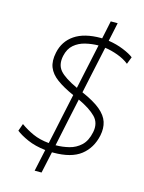

<svg xmlns="http://www.w3.org/2000/svg" viewBox="-137 -883 828 1101"><g transform="rotate(15 277.5 -333.0)"><path d="M180 137Q187.5 103.5 194.2 71Q201 38.5 208 7Q146.5 0 101.2 -20Q56 -40 30.5 -60.5L46 -104Q80.5 -79 121.5 -60.5Q162.5 -42 217 -37Q225.5 -76 233.8 -114.5Q242 -153 250 -192L281.5 -339Q218.5 -367 179.5 -395.8Q140.5 -424.5 126.2 -460.8Q112 -497 123 -548.5Q137.5 -618.5 194.5 -657.5Q251.5 -696.5 350.5 -696.5Q354 -696.5 357.5 -696Q363 -722 368.8 -748.8Q374.5 -775.5 380 -803H421Q415 -774.5 409.2 -747Q403.5 -719.5 397.5 -692.5Q445 -685.5 486.8 -668.5Q528.5 -651.5 549 -635L532.5 -592Q504.5 -614.5 465 -629Q425.5 -643.5 388.5 -648.5Q379 -604.5 369.8 -561.2Q360.5 -518 351 -474L328.5 -368Q401 -336.5 439.5 -304.5Q478 -272.5 489.5 -236.2Q501 -200 492 -156Q475.5 -78 419.2 -34.2Q363 9.5 256.5 9.5Q252.5 9.5 248.5 9.5Q242 40.5 235 72.2Q228 104 221 137ZM167.5 -541Q156 -487 184.5 -453.8Q213 -420.5 291 -384.5L310 -474Q319.5 -518.5 329 -562.5Q338.5 -606.5 348 -651.5Q308.5 -651 270.5 -641.8Q232.5 -632.5 204.8 -608.8Q177 -585 167.5 -541ZM291 -192Q283 -152.5 274.5 -113.5Q266 -74.5 258 -35Q298.5 -35 337.8 -44.8Q377 -54.5 406.5 -82Q436 -109.5 447 -163Q458.5 -219 423.8 -254.5Q389 -290 319 -322.5Z"/></g></svg>

Font: Commissioner ExtraLight
Style: Italic
Weight: 200
Italic angle: -12°
Designer: Kostas Bartsokas
Foundry: Kostas Bartsokas
Version: Version 1.000; ttfautohint (v1.8.3)